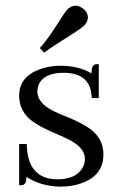

<svg xmlns="http://www.w3.org/2000/svg" viewBox="-20 -661 431 690"><path d="M185.5 -16.6C113.9 -17.3 77.5 -59.6 76.2 -143.6H48.8V4.9C54 4.9 58.6 4.6 62.5 3.9C71 1.3 75.2 -8.5 75.2 -25.4C109.7 -2.6 150.4 9.1 197.3 9.8C222.7 9.8 246.1 6.2 267.6 -1C323.6 -18.6 351.6 -53.7 351.6 -106.4C351.6 -135.1 342.1 -159.8 323.2 -180.7C305.7 -200.2 270.5 -220.7 217.8 -242.2C198.2 -250 183.9 -256.2 174.8 -260.7C134.4 -280.3 114.3 -304 114.3 -332C114.3 -340.5 115.9 -348.6 119.1 -356.4C130.9 -385.1 161.1 -399.4 210 -399.4C275.1 -398.8 308.3 -368.5 309.6 -308.6H335V-430.7C330.4 -430.7 326.2 -430.3 322.3 -429.7C313.2 -427.1 308.6 -416.3 308.6 -397.5C277.3 -415.7 240.2 -424.8 197.3 -424.8C170.6 -424.8 145.8 -420.6 123 -412.1C73.6 -393.9 48.8 -362.3 48.8 -317.4C48.8 -288.7 58.3 -263.7 77.1 -242.2C94.7 -222.7 130.2 -201.8 183.6 -179.7C203.1 -171.2 217.1 -164.7 225.6 -160.2C265.3 -140.6 285.2 -117.2 285.2 -89.8C285.2 -78.1 282.2 -67.4 276.4 -57.6C260.7 -30.3 230.5 -16.6 185.5 -16.6ZM283.2 -569.3C276 -562.8 263.3 -553.7 245.1 -542C189.8 -507.5 154.3 -484 138.7 -471.7L123 -488.3C139.3 -505.9 156.9 -529.3 175.8 -558.6C201.8 -599.6 217.4 -622.7 222.7 -627.9C231.1 -635.7 240.6 -640 251 -640.6C256.8 -640.6 263 -639 269.5 -635.7C287.1 -626.6 295.9 -613.6 295.9 -596.7C295.2 -587.6 291 -578.5 283.2 -569.3Z"/></svg>

Font: Abhaya Libre
Style: Regular
Weight: 400
Designer: Pushpananda Ekanayake, Sol Matas, Pathum Egodawatta
Foundry: Mooniak
Version: Version 1.041; ; ttfautohint (v1.5)